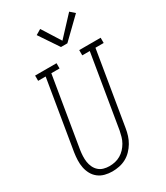

<svg xmlns="http://www.w3.org/2000/svg" viewBox="-235 -1067 1013 1172"><g transform="rotate(-30 271.5 -480.5)"><path d="M198 8Q172 8 146.5 1.5Q121 -5 101 -20.5Q81 -36 69 -58Q57 -80 52 -105Q47 -130 48 -157Q49 -184 53 -210L134 -698H81V-735H232V-698H174L92 -204Q89 -184 88 -163Q87 -142 90 -122Q93 -102 101.5 -84Q110 -66 124.5 -53Q139 -40 158.5 -34.5Q178 -29 199 -29Q219 -29 239 -33.5Q259 -38 277 -48.5Q295 -59 309.5 -74.5Q324 -90 334.5 -108.5Q345 -127 350.5 -146.5Q356 -166 360 -186L445 -698H392V-735H543V-698H485L399 -180Q395 -155 387.5 -131.5Q380 -108 367 -86Q354 -64 335.5 -45Q317 -26 294.5 -14Q272 -2 247 3Q222 8 198 8ZM305 -807 213 -944 250 -966 332 -836 456 -969 488 -941 350 -807Z"/></g></svg>

Font: Iosevka Curly Slab XLtObl
Style: Regular
Weight: 200
Italic angle: -9°
Monospace: yes
Designer: Belleve Invis
Foundry: Belleve Invis
Version: Version 11.1.0; ttfautohint (v1.8.3)